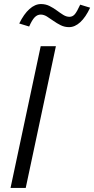

<svg xmlns="http://www.w3.org/2000/svg" viewBox="-20 -928 465 948"><path d="M32 0 181 -700H256L107 0ZM124 -797 75 -812Q98 -859 125.6 -883.5Q153.1 -908 182.3 -908Q205 -908 224.1 -898.6Q243.1 -889.1 260.1 -876.6Q277 -864 292.3 -854.5Q307.7 -845 323 -845Q338.3 -845 349.2 -857.5Q360 -870 376 -905L425 -890Q403 -843 376.4 -818.5Q349.8 -794 321 -794Q298.8 -794 279.8 -803.4Q260.8 -812.9 243.9 -824.9Q227 -837 211.7 -846.5Q196.3 -856 181 -856Q164.2 -856 151.1 -842.5Q138 -829 124 -797Z"/></svg>

Font: Red Hat Text VF
Style: Italic
Weight: 300
Italic angle: -12°
Designer: Pentagram, MCKL
Foundry: Pentagram, MCKL
Version: Version 1.023